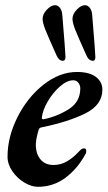

<svg xmlns="http://www.w3.org/2000/svg" viewBox="-20 -704 414 739"><path d="M9 -101Q9 -177 47.5 -253.5Q86 -330 148 -378.5Q210 -427 276 -427Q324 -427 349 -408Q374 -389 374 -359Q374 -300 308.5 -267.5Q243 -235 141 -214Q132 -213 129 -205Q119 -172 118 -151Q117 -114 135 -91.5Q153 -69 186 -69Q214 -69 238 -83Q262 -97 285 -122Q295 -133 303 -133Q312 -133 312 -123Q312 -114 309 -111Q278 -54 231.5 -19.5Q185 15 126 15Q101 15 73.5 -1.5Q46 -18 27.5 -45Q9 -72 9 -101ZM289 -364Q289 -376 281.5 -385.5Q274 -395 262 -395Q238 -395 211 -371.5Q184 -348 164 -314Q144 -280 141 -251V-249Q141 -245 148 -245Q201 -256 245 -284Q289 -312 289 -364ZM198 -490Q192 -502 189 -510Q167 -559 155.5 -587.5Q144 -616 144 -631Q144 -650 160.5 -667Q177 -684 192 -684Q203 -684 211 -673.5Q219 -663 220 -644Q232 -500 232 -485Q232 -470 222 -470Q207 -470 198 -490ZM313 -490Q307 -502 304 -510Q282 -559 270.5 -587.5Q259 -616 259 -631Q259 -650 275.5 -667Q292 -684 307 -684Q318 -684 326 -673.5Q334 -663 335 -644Q347 -500 347 -485Q347 -470 338 -470Q322 -470 313 -490Z"/></svg>

Font: EB Garamond SemiBold
Style: Italic
Weight: 600
Italic angle: -17.2°
Designer: Georg Duffner and Octavio Pardo
Foundry: Georg Duffner
Version: Version 1.000